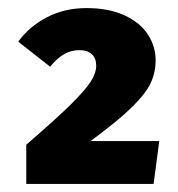

<svg xmlns="http://www.w3.org/2000/svg" viewBox="-20 -775 440 475"><path d="M365 -626Q365 -596 353 -570Q341 -544 306.5 -510Q272 -476 204 -426H374L360 -320H45V-417Q118 -480 154 -515.5Q190 -551 204 -572.5Q218 -594 218 -613Q218 -631 207 -641Q196 -651 177 -651Q156 -651 138.5 -641Q121 -631 104 -610L25 -672Q53 -710 96.5 -732.5Q140 -755 194 -755Q249 -755 288 -737Q327 -719 346 -689.5Q365 -660 365 -626Z"/></svg>

Font: Fira Sans Black
Style: Regular
Weight: 900
Designer: Carrois Corporate & Edenspiekermann AG
Foundry: Carrois Corporate GbR & Edenspiekermann AG
Version: Version 4.203